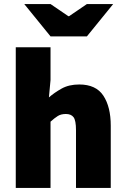

<svg xmlns="http://www.w3.org/2000/svg" viewBox="-20 -930 622 950"><path d="M58 0V-696H230V-534L222 -448Q248 -471 284.5 -491.5Q321 -512 372 -512Q455 -512 491.5 -456.5Q528 -401 528 -308V0H356V-286Q356 -334 344 -350Q332 -366 306 -366Q282 -366 266 -356Q250 -346 230 -328V0ZM230 -750 100 -910H230L318 -850H322L410 -910H540L410 -750Z"/></svg>

Font: Source Sans 3 Black
Style: Regular
Weight: 900
Designer: Paul D. Hunt
Foundry: Adobe
Version: Version 3.046;hotconv 1.0.118;makeotfexe 2.5.65603